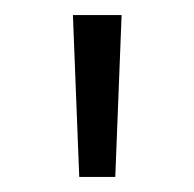

<svg xmlns="http://www.w3.org/2000/svg" viewBox="-20 -762 255 252"><path d="M131.3 -529.8H84L75.7 -742.2H139.6Z"/></svg>

Font: Kumbh Sans
Style: Regular
Weight: 400
Version: Version 1.005